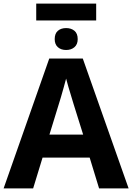

<svg xmlns="http://www.w3.org/2000/svg" viewBox="-20 -1040 730 1060"><path d="M527 0 475 -170H215L163 0H0L252 -717H437L690 0ZM439 -297 387 -463Q382 -480 374 -506Q366 -532 358 -559Q350 -586 345 -606Q340 -586 331.5 -556.5Q323 -527 315.5 -500.5Q308 -474 304 -463L253 -297ZM511 -1020V-927H180V-1020ZM345 -885Q373 -885 391 -870Q409 -855 409 -824Q409 -795 391 -779.5Q373 -764 345 -764Q317 -764 299.5 -779.5Q282 -795 282 -824Q282 -855 299.5 -870Q317 -885 345 -885Z"/></svg>

Font: Noto Sans IKEA
Style: Bold
Weight: 600
Designer: Monotype Design Team
Foundry: Monotype Imaging Inc.
Version: Version 2.001